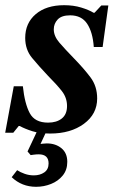

<svg xmlns="http://www.w3.org/2000/svg" viewBox="-23 -500 444 739"><path d="M170 14Q130 14 101.5 5Q73 -4 53 -15H49L28 11H-3L30 -168H65Q72 -101 91.5 -64.5Q111 -28 162 -28Q195 -28 215 -44Q235 -60 235 -92Q235 -124 215 -149.5Q195 -175 162 -208Q127 -245 100.5 -277Q74 -309 74 -354Q74 -411 114.5 -445.5Q155 -480 224 -480Q260 -480 289.5 -471Q319 -462 337 -451H341L367 -479H394L372 -319H338Q334 -376 312.5 -408.5Q291 -441 247 -441Q214 -441 199 -425Q184 -409 184 -387Q184 -361 205.5 -336Q227 -311 262 -275Q300 -236 325.5 -202Q351 -168 351 -121Q351 -61 300 -23.5Q249 14 170 14ZM116 219Q61 219 22 182L43 155Q55 163 72 169Q89 175 107 175Q131 175 147.5 163.5Q164 152 164 129Q164 94 126 94Q116 94 105.5 95.5Q95 97 95 97L83 83L124 -4H160L133 54Q135 54 142 53Q149 52 157 52Q191 52 213.5 70.5Q236 89 236 123Q236 154 218.5 175.5Q201 197 173.5 208Q146 219 116 219Z"/></svg>

Font: STIX Two Text SemiBold
Style: Italic
Weight: 600
Italic angle: -12°
Designer: Ross Mills, John Hudson & Paul Hanslow, Tiro Typeworks Ltd; with prior portions MicroPress Inc. and Coen Hoffman, Elsevi
Foundry: Tiro Typeworks Ltd
Version: Version 2.13 b171